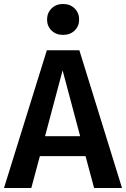

<svg xmlns="http://www.w3.org/2000/svg" viewBox="-25 -943 632 963"><path d="M291 -768Q256 -768 233.5 -790Q211 -812 211 -845Q211 -878 233.5 -900.5Q256 -923 291 -923Q327 -923 349.5 -900.5Q372 -878 372 -845Q372 -812 349.5 -790Q327 -768 291 -768ZM447 0 404 -160H175L132 0H-5L210 -691H373L587 0ZM201 -260H377L289 -590Z"/></svg>

Font: FiraGO Medium
Style: Regular
Weight: 500
Designer: bBox Type
Foundry: bBox Type GmbH
Version: Version 1.001;PS 001.001;hotconv 1.0.88;makeotf.lib2.5.64775